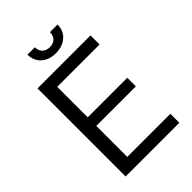

<svg xmlns="http://www.w3.org/2000/svg" viewBox="-262 -1016 1122 1122"><g transform="rotate(-45 299.0 -454.5)"><path d="M89 0H533V-74H177V-330H504V-401H177V-653H527V-728H89ZM187 -909C187 -842 236 -797 311 -797C385 -797 436 -842 436 -909H373C373 -871 350 -847 311 -847C272 -847 248 -871 248 -909Z"/></g></svg>

Font: Wafeq
Style: Regular
Weight: 400
Designer: Rasmus Andersson & Azza Alameddine
Foundry: Google & TypeTogether
Version: Version 3.000;FEAKit 1.0